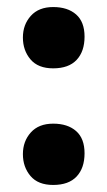

<svg xmlns="http://www.w3.org/2000/svg" viewBox="-20 -515 305 545"><path d="M131 -321Q88 -321 66.5 -346.5Q45 -372 45 -408.5Q45 -445 67.5 -470Q90 -495 131 -495Q172 -495 196 -474Q220 -453 220 -411Q220 -369 197.5 -345Q175 -321 131 -321ZM131 10Q88 10 66.5 -15.5Q45 -41 45 -77.5Q45 -114 67.5 -139Q90 -164 131 -164Q172 -164 196 -143Q220 -122 220 -80Q220 -38 197.5 -14Q175 10 131 10Z"/></svg>

Font: SVN-Abril Fatface
Style: Regular
Weight: 400
Designer: Veronika Burian, Jos? Scaglione
Foundry: TypeTogether
Version: Version 1.001